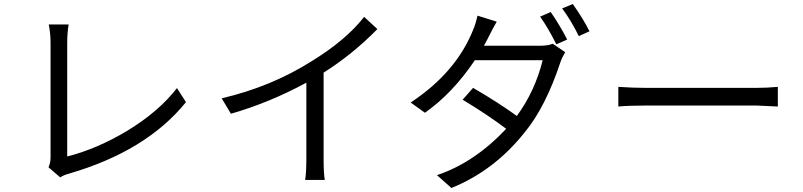

<svg xmlns="http://www.w3.org/2000/svg" viewBox="-20 -866 4000 957"><path d="M222 -32Q232 -55 232 -81V-653Q232 -699 223 -744H322Q315 -700 315 -653V-86Q464 -124 614 -214Q772 -310 862 -427L907 -357Q709 -112 322 0Q299 6 280 18Z M1861 -721Q1736 -594 1593 -504V-76Q1593 1 1599 31H1501Q1507 -7 1507 -76V-454Q1325 -355 1131 -299L1085 -376Q1330 -433 1532 -560Q1706 -667 1795 -782Z M2670 -638Q2712 -638 2735 -648L2797 -606Q2781 -579 2773 -555Q2699 -332 2595 -206Q2443 -15 2230 71L2158 7Q2344 -55 2503 -224Q2409 -295 2286 -369L2338 -428Q2467 -353 2556 -288Q2646 -410 2685 -566H2347Q2236 -401 2098 -304L2027 -355Q2254 -505 2339 -719Q2351 -747 2360 -788L2456 -758Q2434 -720 2420 -691Q2403 -657 2392 -638ZM2725 -806Q2770 -741 2807 -669L2753 -645Q2710 -731 2672 -783ZM2835 -846Q2890 -768 2918 -710L2865 -686Q2826 -765 2782 -824Z M3062 -433Q3137 -428 3201 -428H3749Q3802 -428 3857 -433V-335L3750 -340H3201Q3114 -340 3062 -335Z"/></svg>

Font: 思源黑体R
Style: Regular
Weight: 400
Designer: Ryoko NISHIZUKA  (kana & ideographs); Paul D. Hunt (Latin, Greek & Cyrillic); Wenlong ZHANG  (bopomofo); Sandoll Communi
Foundry: Adobe Systems Incorporated
Version: Version 1.00 June 24, 2014, initial release